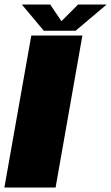

<svg xmlns="http://www.w3.org/2000/svg" viewBox="-42 -833 494 853"><path d="M97 -675H324L205 0H-22.5ZM55 -813H181L231 -739L305 -813H432L294 -696.5H152.5Z"/></svg>

Font: Rudi
Style: Regular
Weight: 400
Italic angle: -10°
Designer: Tyler Finck
Foundry: Etcetera Type Company
Version: Version 1.111; ttfautohint (v1.8.4)